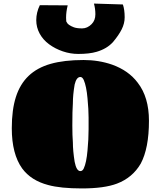

<svg xmlns="http://www.w3.org/2000/svg" viewBox="-20 -1031 899 1075"><path d="M250 5Q154 -20 104 -88Q46 -169 46 -313Q46 -416 69 -488Q92 -560 140 -606Q188 -652 263.5 -673.5Q339 -695 448 -695Q533 -695 608 -669Q700 -636 751 -568Q814 -487 814 -355Q814 -201 768 -115Q722 -36 635 -3Q564 24 438 24Q319 24 250 5ZM449 -88Q464 -120 470 -189Q476 -252 476 -308V-348V-373Q476 -417 470 -480Q464 -548 449 -583Q441 -600 430 -600Q408 -600 398 -558Q388 -500 388 -453Q385 -413 385 -328Q385 -271 388 -234Q388 -187 398 -125Q408 -73 430 -73Q442 -73 449 -88ZM255 -783Q221 -808 202 -843Q183 -878 183 -918Q183 -961 203 -1002L359 -1001Q350 -965 350 -932L351 -911Q351 -911 352 -909.5Q353 -908 354 -906Q360 -891 394 -878Q411 -872 440 -872Q469 -872 493 -896Q514 -917 514 -951Q514 -982 506 -1011L668 -1006Q678 -977 678 -934Q678 -900 661.5 -867Q645 -834 613 -796Q579 -758 521 -741Q481 -729 418 -729Q374 -729 331.5 -743.5Q289 -758 255 -783Z"/></svg>

Font: Sigmar One
Style: Regular
Weight: 400
Designer: Vernon Adams
Foundry: Vernon Adams
Version: Version 2.000